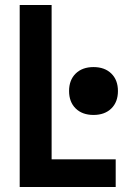

<svg xmlns="http://www.w3.org/2000/svg" viewBox="-20 -750 540 770"><path d="M59 0V-730H187V-111H444V0ZM355 -289Q310 -289 283.5 -315Q257 -341 257 -385Q257 -429 283.5 -455Q310 -481 355 -481Q400 -481 426.5 -455Q453 -429 453 -385Q453 -341 426.5 -315Q400 -289 355 -289Z"/></svg>

Font: M PLUS Code Latin SemiBold
Style: Regular
Weight: 600
Designer: Coji Morishita
Foundry: UNDERFOREST DESIGN
Version: Version 1.002; ttfautohint (v1.8.3)